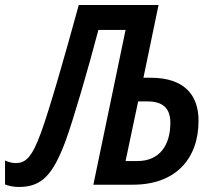

<svg xmlns="http://www.w3.org/2000/svg" viewBox="-62 -734 847 763"><path d="M13 9C105 9 148 -40 198 -172C230 -260 287 -455 329 -615H437L309 0H466C637 0 727 -104 727 -254C727 -358 669 -425 537 -425H508L568 -714H251C190 -492 136 -304 101 -207C64 -106 39 -86 0 -86C-14 -86 -28 -90 -42 -96V-1C-27 5 -8 9 13 9ZM437 -94 487 -331H524C584 -331 615 -305 615 -246C615 -158 573 -94 484 -94Z"/></svg>

Font: Noto Sans Display SemiCondensed Medium
Style: Italic
Weight: 500
Width: 4
Italic angle: -12°
Designer: Monotype Design Team
Foundry: Monotype Imaging Inc.
Version: Version 1.900